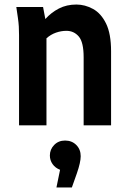

<svg xmlns="http://www.w3.org/2000/svg" viewBox="-20 -553 571 847"><path d="M52 -522H170L180 -469Q206 -498 240 -515.5Q274 -533 317 -533Q355 -533 390.5 -513.5Q426 -494 448 -449Q470 -404 470 -327V0H349V-300Q349 -367 327.5 -392Q306 -417 273 -417Q250 -417 227 -409Q204 -401 185 -384V0H64V-398Q64 -419 63 -436Q62 -453 59 -474ZM336 136Q336 163 319 212L297 274H229L245 196Q224 188 212 171Q200 154 200 133Q200 106 219 86.5Q238 67 267 67Q297 67 316.5 86.5Q336 106 336 136Z"/></svg>

Font: Radio Canada Condensed SemiBold
Style: Regular
Weight: 600
Width: 3
Designer: Charles Daoud, Etienne Aubert Bonn, Alexandre Saumier Demers, Jacques Le Bailly
Foundry: Radio-Canada
Version: Version 2.104; ttfautohint (v1.8.4.7-5d5b);gftools[0.9.28.de